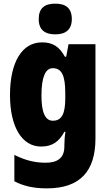

<svg xmlns="http://www.w3.org/2000/svg" viewBox="-20 -796 600 1056"><path d="M284 -776C225 -776 193 -751 193 -691C193 -632 227 -607 284 -607C340 -607 375 -632 375 -691C375 -751 342 -776 284 -776ZM211 -563C102 -563 35 -456 35 -273C35 -96 102 10 206 10C269 10 305 -18 334 -71H340C336 -49 334 -17 334 3V10C334 73 296 99 231 99C171 99 120 86 59 56V201C111 228 166 240 238 240C423 240 505 143 505 -34V-553H357L344 -484H337C306 -540 270 -563 211 -563ZM270 -421C321 -421 339 -378 339 -283V-256C339 -171 320 -132 271 -132C229 -132 208 -176 208 -271C208 -372 230 -421 270 -421Z"/></svg>

Font: Noto Sans Sinhala Condensed Black
Style: Regular
Weight: 900
Width: 3
Designer: Jelle Bosma - Monotype Design Team
Foundry: Monotype Imaging Inc.
Version: Version 2.006